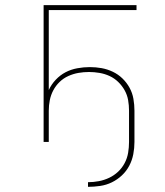

<svg xmlns="http://www.w3.org/2000/svg" viewBox="-20 -550 640 744"><path d="M321 174V156Q342 156 363 152Q384 148 403 139Q422 130 437.5 115.5Q453 101 463 82Q473 63 476.5 42Q480 21 480 0V-121Q480 -142 476.5 -162Q473 -182 463 -200Q453 -218 438 -232.5Q423 -247 404.5 -255.5Q386 -264 365.5 -267.5Q345 -271 325 -271Q304 -271 284 -267.5Q264 -264 245 -255.5Q226 -247 211 -232.5Q196 -218 186.5 -200Q177 -182 173 -162Q169 -142 169 -121V0H149V-530H509V-511H169V-201Q179 -223 196 -241Q213 -259 234 -270Q255 -281 279.5 -285.5Q304 -290 328 -290Q351 -290 373.5 -286Q396 -282 417 -272Q438 -262 454.5 -246Q471 -230 482 -210Q493 -190 497 -167Q501 -144 501 -121V0Q501 24 496.5 47.5Q492 71 481 92Q470 113 452.5 129.5Q435 146 413.5 156.5Q392 167 368 170.5Q344 174 321 174Z"/></svg>

Font: Iosevka Curly Thin Extended
Style: Regular
Weight: 100
Width: 7
Monospace: yes
Designer: Belleve Invis
Foundry: Belleve Invis
Version: Version 11.1.0; ttfautohint (v1.8.3)